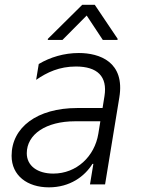

<svg xmlns="http://www.w3.org/2000/svg" viewBox="-20 -776 594 808"><path d="M242.9 -608 344.8 -710.6 412.6 -608H474.4L475.1 -612.6L378.9 -755.7H326L181.5 -612.6L181.1 -608ZM185.7 12.4C274.5 12.4 336.3 -33.7 369 -86.3H372.9L358.7 0H422.2L482.2 -366.1C506.7 -515.6 398.8 -552.9 311.8 -552.9C249.3 -552.9 191.4 -535.2 143.1 -506.7L132.1 -440C178.3 -471.9 230.1 -496.1 299.4 -496.1C389.9 -496.1 432.9 -454.2 419.7 -371.8L411.6 -321.4H305C136 -321.4 28.8 -239.7 28.8 -120.4C28.8 -36.6 95.5 12.4 185.7 12.4ZM204.2 -45.5C137.8 -45.5 92.7 -78.1 92.7 -131C92.7 -210.9 173.7 -265.6 295.8 -265.6H402.3L393.8 -213.1C378.2 -117.9 302.6 -45.5 204.2 -45.5Z"/></svg>

Font: TID UI Light
Style: Italic
Weight: 300
Italic angle: -9.39999°
Designer: The TID Project Authors
Foundry: Bakken & Bæck
Version: Version 1.001;hotconv 1.0.109;makeotfexe 2.5.65596